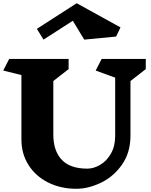

<svg xmlns="http://www.w3.org/2000/svg" viewBox="-21 -1152 939 1192"><path d="M789 -649V-310Q789 -205 736.5 -130Q684 -55 605.5 -17.5Q527 20 453 20Q355 20 277 -19.5Q199 -59 155.5 -128.5Q112 -198 112 -285V-686L-1 -714L36 -786H405V-723L310 -649V-317Q310 -216 362 -160.5Q414 -105 521 -105Q561 -105 601.5 -129Q642 -153 668 -199Q694 -245 694 -307V-670L573 -714L610 -786H884V-723ZM700 -925 502 -906 431 -1023 249 -906 208 -973 455 -1132 727 -982Z"/></svg>

Font: Inknut Antiqua ExtraBold
Style: Regular
Weight: 800
Designer: Claus Eggers Sørensen
Foundry: Claus Eggers Sørensen
Version: Version 1.003; ttfautohint (v1.8.2) -l 8 -r 50 -G 200 -x 14 